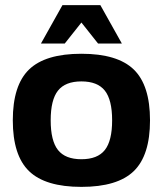

<svg xmlns="http://www.w3.org/2000/svg" viewBox="-20 -720 636 750"><path d="M93.5 -448.5Q157 -510 298 -510Q439 -510 502.5 -448.5Q566 -387 566 -250Q566 -113 502.5 -51.5Q439 10 298 10Q157 10 93.5 -51.5Q30 -113 30 -250Q30 -387 93.5 -448.5ZM206.5 -366Q178 -330 178 -250Q178 -170 206.5 -134Q235 -98 298 -98Q361 -98 389.5 -134Q418 -170 418 -250Q418 -330 389.5 -366Q361 -402 298 -402Q235 -402 206.5 -366ZM456 -550H363L298 -632L233 -550H140L224 -700H372Z"/></svg>

Font: Fivo Sans
Style: Regular
Weight: 700
Designer: Alexander Slobzheninov
Foundry: Alexander Slobzheninov
Version: 1.0